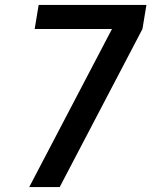

<svg xmlns="http://www.w3.org/2000/svg" viewBox="-20 -755 616 775"><path d="M98 0H221L555 -638L571 -735H136L120 -638H432Z"/></svg>

Font: Iosevka Sparkle SmBdObl
Style: Regular
Weight: 600
Italic angle: -9°
Designer: Belleve Invis
Foundry: Belleve Invis
Version: Version 4.5.0; ttfautohint (v1.8.3)